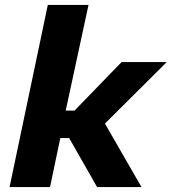

<svg xmlns="http://www.w3.org/2000/svg" viewBox="-20 -763 700 783"><path d="M19 0 175 -743H341L248 -312H284L476 -510H660L408 -259L557 0H376L262 -200H226L184 0Z"/></svg>

Font: Saira SemiExpanded
Style: Bold Italic
Weight: 700
Width: 6
Italic angle: -12°
Designer: Hector Gatti with collaboration of the Omnibus-Type team
Foundry: Omnibus-Type
Version: Version 1.101